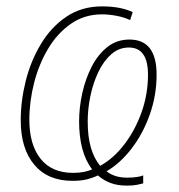

<svg xmlns="http://www.w3.org/2000/svg" viewBox="-20 -557 560 602"><path d="M378 25Q348 25 326 16.5Q304 8 287 -7Q273 0 254 5Q235 10 207 10Q130 10 87.5 -40.5Q45 -91 45 -180Q45 -240 60.5 -302.5Q76 -365 108 -418.5Q140 -472 188 -504.5Q236 -537 300 -537Q358 -537 396 -519L388 -494Q369 -503 345 -507.5Q321 -512 300 -512Q245 -512 202.5 -482.5Q160 -453 131 -404.5Q102 -356 87 -297.5Q72 -239 72 -181Q72 -104 107 -59.5Q142 -15 209 -15Q229 -15 243.5 -18Q258 -21 269 -26Q248 -53 238 -91Q228 -129 228 -176Q228 -220 238 -265Q248 -310 267.5 -348Q287 -386 316.5 -409.5Q346 -433 386 -433Q471 -433 471 -323Q471 -258 449.5 -197.5Q428 -137 392 -90.5Q356 -44 314 -20Q325 -11 341 -5.5Q357 0 380 0Q396 0 409 -2Q422 -4 429 -7V18Q422 20 409.5 22.5Q397 25 378 25ZM294 -37Q336 -60 370 -104.5Q404 -149 424 -205.5Q444 -262 444 -323Q444 -408 384 -408Q353 -408 329 -387Q305 -366 288.5 -331.5Q272 -297 263.5 -256.5Q255 -216 255 -176Q255 -128 265 -94Q275 -60 294 -37Z"/></svg>

Font: Noto Sans SemiCondensed Thin
Style: Italic
Weight: 100
Width: 4
Italic angle: -12°
Designer: Monotype Design Team
Foundry: Monotype Imaging Inc.
Version: Version 2.013; ttfautohint (v1.8.4.7-5d5b)